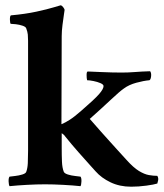

<svg xmlns="http://www.w3.org/2000/svg" viewBox="-20 -699 618 725"><path d="M213 -142Q213 -111 214 -88Q215 -65 221 -50Q224 -44 236.5 -40Q249 -36 263.5 -34.5Q278 -33 284 -32Q288 -27 287.5 -14Q287 -1 284 4Q256 1 218.5 -1Q181 -3 150 -3Q119 -3 82 -1Q45 1 16 4Q13 -1 12.5 -14Q12 -27 16 -32Q23 -33 37 -34.5Q51 -36 64 -40Q77 -44 79 -50Q84 -63 85 -83Q86 -103 86 -129Q86 -132 86 -135.5Q86 -139 86 -142V-545Q86 -558 85 -568.5Q84 -579 79 -592Q77 -598 65 -602Q53 -606 40 -607.5Q27 -609 21 -609Q18 -609 17.5 -623.5Q17 -638 21 -641Q76 -646 117.5 -655Q159 -664 183.5 -671.5Q208 -679 209 -679Q214 -678 218.5 -672Q223 -666 224 -662Q224 -662 221.5 -645Q219 -628 216 -605Q213 -582 213 -562L212 -230Q225 -235 243 -246.5Q261 -258 286 -280Q337 -324 354 -343.5Q371 -363 371 -374Q371 -380 359.5 -385Q348 -390 333 -393Q318 -396 309 -396Q307 -403 307 -415.5Q307 -428 311 -429Q311 -429 325 -428.5Q339 -428 359.5 -427Q380 -426 402 -425.5Q424 -425 439 -425Q465 -425 489.5 -427Q514 -429 547 -430Q552 -423 550.5 -410.5Q549 -398 544 -396Q522 -394 494.5 -386.5Q467 -379 448 -365Q432 -354 398 -322Q364 -290 319 -250Q345 -220 362.5 -200.5Q380 -181 393.5 -166Q407 -151 421.5 -135Q436 -119 457 -96Q484 -66 504.5 -53.5Q525 -41 542 -38Q559 -35 574 -35Q579 -27 577 -17.5Q575 -8 574 -6Q562 -2 532.5 2Q503 6 475 6Q432 6 397.5 -10.5Q363 -27 341 -52Q341 -52 322.5 -72.5Q304 -93 277 -123.5Q250 -154 226 -184Q223 -189 218 -192.5Q213 -196 213 -196Z"/></svg>

Font: Amiri
Style: Bold
Weight: 700
Designer: Khaled Hosny
Version: Version 0.113